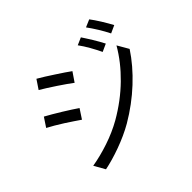

<svg xmlns="http://www.w3.org/2000/svg" viewBox="-175 -1054 1350 1350"><g transform="rotate(-45 500.0 -379.5)"><path d="M716 -746Q725 -732 737.5 -713Q750 -694 763 -672.5Q776 -651 788 -630Q800 -609 809 -591L752 -565Q733 -605 709.5 -646.5Q686 -688 661 -722ZM847 -794Q857 -781 870 -762Q883 -743 896 -722Q909 -701 921.5 -679.5Q934 -658 943 -641L886 -615Q866 -655 841 -695.5Q816 -736 791 -770ZM289 -761Q311 -749 341.5 -729.5Q372 -710 403.5 -689.5Q435 -669 462.5 -650.5Q490 -632 506 -620L459 -551Q441 -565 413.5 -584Q386 -603 355.5 -623.5Q325 -644 295.5 -662.5Q266 -681 244 -694ZM139 -46Q222 -60 310 -89.5Q398 -119 474 -162Q599 -234 695.5 -328.5Q792 -423 853 -529L901 -446Q835 -345 736 -252.5Q637 -160 516 -89Q478 -67 435 -47.5Q392 -28 348 -12Q304 4 262 16Q220 28 185 35ZM138 -536Q160 -524 191 -506Q222 -488 253.5 -468.5Q285 -449 313 -431Q341 -413 358 -401L312 -331Q293 -344 265 -363Q237 -382 206.5 -401.5Q176 -421 146 -438.5Q116 -456 93 -468Z"/></g></svg>

Font: SpoqaHanSans-Regular
Style: Regular
Weight: 400
Designer: [Spoqa Han Sans] Dong-huui Kim \uAE40 \uB3D9 \uD718  Younghwa Kang \uAC15 \uC601 \uD654  [Noto Sans] Ryoko NISHIZUKA \u8
Foundry: Spoqa (http://www.spoqa-han-sans.com)
Version: Version 2.000